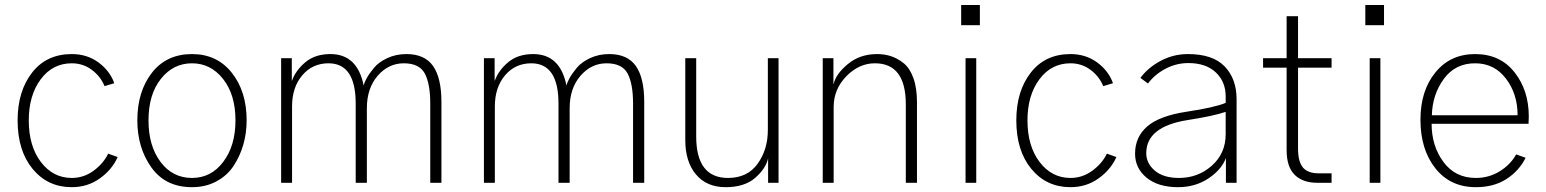

<svg xmlns="http://www.w3.org/2000/svg" viewBox="-20 -735 6215 772"><path d="M50.8 -251Q50.8 -368.2 108.9 -442.9Q167 -517.6 268.6 -517.6Q330.1 -517.6 376 -483.9Q421.9 -450.2 439.5 -400.4L400.4 -388.7Q383.8 -428.7 348.6 -454.6Q313.5 -480.5 268.6 -480.5Q191.4 -480.5 143.6 -416Q95.7 -351.6 95.7 -251Q95.7 -147.5 144.5 -83.5Q193.4 -19.5 268.6 -19.5Q316.4 -19.5 356 -48.3Q395.5 -77.1 415 -117.2L453.1 -103.5Q430.7 -52.7 381.3 -17.6Q332 17.6 268.6 17.6Q171.9 17.6 111.3 -55.7Q50.8 -128.9 50.8 -251Z M577.1 -251Q577.1 -148.4 625.5 -84Q673.8 -19.5 752 -19.5Q829.1 -19.5 877.9 -84.5Q926.8 -149.4 926.8 -251Q926.8 -354.5 877 -417.5Q827.1 -480.5 752 -480.5Q676.8 -480.5 627 -418Q577.1 -355.5 577.1 -251ZM532.2 -251Q532.2 -367.2 590.8 -442.4Q649.4 -517.6 752 -517.6Q852.5 -517.6 912.1 -442.4Q971.7 -367.2 971.7 -251Q971.7 -199.2 958 -152.3Q944.3 -105.5 918.5 -66.9Q892.6 -28.3 849.6 -5.4Q806.6 17.6 752 17.6Q645.5 17.6 588.9 -61.5Q532.2 -140.6 532.2 -251Z M1110.4 0V-501H1153.3V-411.1H1154.3Q1168.9 -452.1 1208 -484.9Q1247.1 -517.6 1308.6 -517.6Q1417 -517.6 1442.4 -390.6Q1444.3 -402.3 1454.6 -420.9Q1464.8 -439.5 1483.9 -462.4Q1502.9 -485.4 1537.6 -501.5Q1572.3 -517.6 1614.3 -517.6Q1687.5 -517.6 1721.2 -469.7Q1754.9 -421.9 1754.9 -325.2V0H1710V-318.4Q1710 -398.4 1688 -439.5Q1666 -480.5 1603.5 -480.5Q1542 -480.5 1498.5 -430.2Q1455.1 -379.9 1455.1 -299.8V0H1410.2V-318.4Q1410.2 -480.5 1300.8 -480.5Q1236.3 -480.5 1195.3 -432.1Q1154.3 -383.8 1154.3 -306.6V0Z M1925.8 0V-501H1968.8V-411.1H1969.7Q1984.4 -452.1 2023.4 -484.9Q2062.5 -517.6 2124 -517.6Q2232.4 -517.6 2257.8 -390.6Q2259.8 -402.3 2270 -420.9Q2280.3 -439.5 2299.3 -462.4Q2318.4 -485.4 2353 -501.5Q2387.7 -517.6 2429.7 -517.6Q2502.9 -517.6 2536.6 -469.7Q2570.3 -421.9 2570.3 -325.2V0H2525.4V-318.4Q2525.4 -398.4 2503.4 -439.5Q2481.4 -480.5 2418.9 -480.5Q2357.4 -480.5 2314 -430.2Q2270.5 -379.9 2270.5 -299.8V0H2225.6V-318.4Q2225.6 -480.5 2116.2 -480.5Q2051.8 -480.5 2010.7 -432.1Q1969.7 -383.8 1969.7 -306.6V0Z M2735.4 -171.9V-501H2779.3V-186.5Q2779.3 -19.5 2907.2 -19.5Q2985.4 -19.5 3026.4 -76.7Q3067.4 -133.8 3067.4 -212.9V-501H3110.4V0H3068.4V-98.6Q3059.6 -57.6 3016.6 -20Q2973.6 17.6 2897.5 17.6Q2821.3 17.6 2778.3 -33.7Q2735.4 -85 2735.4 -171.9Z M3288.1 0V-501H3331.1V-397.5H3332Q3340.8 -437.5 3389.2 -477.5Q3437.5 -517.6 3506.8 -517.6Q3536.1 -517.6 3562 -509.3Q3587.9 -501 3612.8 -481.4Q3637.7 -461.9 3652.3 -421.9Q3667 -381.8 3667 -324.2V0H3622.1V-315.4Q3622.1 -480.5 3498 -480.5Q3433.6 -480.5 3382.8 -428.2Q3332 -376 3332 -304.7V0Z M3844.7 -633.8V-714.8H3919.9V-633.8ZM3862.3 0V-501H3905.3V0Z M4066.4 -251Q4066.4 -368.2 4124.5 -442.9Q4182.6 -517.6 4284.2 -517.6Q4345.7 -517.6 4391.6 -483.9Q4437.5 -450.2 4455.1 -400.4L4416 -388.7Q4399.4 -428.7 4364.3 -454.6Q4329.1 -480.5 4284.2 -480.5Q4207 -480.5 4159.2 -416Q4111.3 -351.6 4111.3 -251Q4111.3 -147.5 4160.2 -83.5Q4209 -19.5 4284.2 -19.5Q4332 -19.5 4371.6 -48.3Q4411.1 -77.1 4430.7 -117.2L4468.8 -103.5Q4446.3 -52.7 4397 -17.6Q4347.7 17.6 4284.2 17.6Q4187.5 17.6 4127 -55.7Q4066.4 -128.9 4066.4 -251Z M4588.9 -119.1Q4588.9 -78.1 4623.5 -48.8Q4658.2 -19.5 4720.7 -19.5Q4796.9 -19.5 4852.5 -68.8Q4908.2 -118.2 4908.2 -195.3V-285.2Q4860.4 -268.6 4753.9 -252Q4588.9 -225.6 4588.9 -119.1ZM4543.9 -117.2Q4543.9 -184.6 4593.3 -227.1Q4642.6 -269.5 4752.9 -286.1Q4863.3 -302.7 4908.2 -321.3V-347.7Q4908.2 -406.2 4868.7 -443.8Q4829.1 -481.4 4757.8 -481.4Q4710.9 -481.4 4668 -459.5Q4625 -437.5 4595.7 -399.4L4565.4 -421.9Q4596.7 -463.9 4647.5 -490.7Q4698.2 -517.6 4756.8 -517.6Q4856.4 -517.6 4904.3 -467.8Q4952.1 -418 4952.1 -335.9V0H4909.2V-99.6Q4891.6 -52.7 4838.9 -17.6Q4786.1 17.6 4716.8 17.6Q4636.7 17.6 4590.3 -20.5Q4543.9 -58.6 4543.9 -117.2Z M5058.6 -462.9V-501H5153.3V-669.9H5199.2V-501H5334V-462.9H5199.2V-137.7Q5199.2 -84 5219.7 -60.5Q5240.2 -37.1 5286.1 -38.1H5334V0H5281.2Q5219.7 1 5186.5 -31.2Q5153.3 -63.5 5153.3 -130.9V-462.9Z M5469.7 -633.8V-714.8H5544.9V-633.8ZM5487.3 0V-501H5530.3V0Z M5691.4 -253.9Q5691.4 -370.1 5751.5 -443.8Q5811.5 -517.6 5911.1 -517.6Q6011.7 -517.6 6069.3 -444.8Q6127 -372.1 6127 -266.6Q6127 -260.7 6126.5 -252Q6126 -243.2 6126 -237.3H5736.3Q5736.3 -148.4 5783.7 -84Q5831.1 -19.5 5914.1 -19.5Q5966.8 -19.5 6010.3 -46.4Q6053.7 -73.2 6076.2 -114.3L6114.3 -100.6Q6087.9 -47.9 6037.1 -15.1Q5986.3 17.6 5914.1 17.6Q5811.5 17.6 5751.5 -58.1Q5691.4 -133.8 5691.4 -253.9ZM5737.3 -271.5H6082Q6082 -357.4 6035.2 -418.9Q5988.3 -480.5 5911.1 -480.5Q5831.1 -480.5 5785.2 -417.5Q5739.3 -354.5 5737.3 -271.5Z"/></svg>

Font: Gothic A1 ExtraLight
Style: Regular
Weight: 275
Designer: HanYang I&C Co.,Ltd.
Foundry: HanYang I&C Co.,Ltd.
Version: Version 2.50